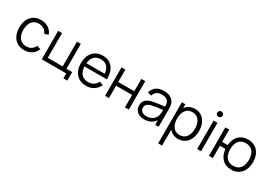

<svg xmlns="http://www.w3.org/2000/svg" viewBox="32 -1826 4454 3157"><g transform="rotate(30 2259.0 -247.0)"><path d="M294 15C401 15 480 -36.5 520.5 -132.5L446.5 -154.5C419.5 -89.5 367 -55.5 294 -55.5C178 -55.5 119.5 -140.5 118 -270C119.5 -396 174.5 -484.5 294 -484.5C364.5 -484.5 423 -447 448.5 -382.5L520.5 -405.5C490.5 -498 403.5 -555 294.5 -555C133 -555 42 -440 40 -270C42 -103.5 130.5 15 294 15Z M1087.5 93.5H1161V-68H1052.5V-540H979V-70.5H696.5V-540H623V0H1087.5Z M1469.5 15C1574 15 1661.5 -38.5 1704.5 -133L1636 -159.5C1602.5 -92 1543.5 -55.5 1466.5 -55.5C1359 -55.5 1296 -126 1289.5 -249.5H1715C1720.5 -440 1626.5 -555 1466.5 -555C1310.5 -555 1211 -444.5 1211 -267.5C1211 -96.5 1312 15 1469.5 15ZM1468.5 -487.5C1569 -487.5 1626.5 -427.5 1638 -311H1291C1302.5 -424.5 1364.5 -487.5 1468.5 -487.5Z M1825 0H1898.5V-235H2203V0H2276.5V-540H2203V-305.5H1898.5V-540H1825Z M2571 15C2663 15 2734.5 -21 2776.5 -89V0H2842V-335.5C2842 -375.5 2839 -415.5 2826 -447C2797.5 -517 2725.5 -555 2627 -555C2508 -555 2432 -499 2407 -402.5L2478.5 -381.5C2499 -453.5 2552 -485.5 2626 -485.5C2729 -485.5 2768.5 -438.5 2770 -340.5C2698 -331 2597 -319.5 2524 -302C2443.5 -280.5 2386.5 -233.5 2386.5 -145C2386.5 -59 2448.5 15 2571 15ZM2579.5 -48.5C2492.5 -48.5 2460 -98 2460 -145C2460 -203.5 2507.5 -229.5 2553.5 -243C2613 -259 2698 -268 2769 -276.5C2769 -252 2768 -217 2762 -190.5C2748 -109 2682.5 -48.5 2579.5 -48.5Z M2971.5 240H3045.5V-64.5C3084.5 -15 3141 15 3214.5 15C3366 15 3454 -108.5 3454 -270.5C3454 -431.5 3365.5 -555 3217.5 -555C3137.5 -555 3077 -521.5 3037.5 -466V-540H2971.5ZM3207 -53.5C3092 -53.5 3037.5 -145.5 3037.5 -270.5C3037.5 -397.5 3093 -486.5 3205.5 -486.5C3321.5 -486.5 3376 -392.5 3376 -270.5C3376 -147.5 3319.5 -53.5 3207 -53.5Z M3610.5 -633C3639.5 -633 3662 -655 3662 -683.5C3662 -712.5 3639.5 -734.5 3610.5 -734.5C3581.5 -734.5 3559.5 -712.5 3559.5 -683.5C3559.5 -655 3581.5 -633 3610.5 -633ZM3574 0H3647.5V-540H3574Z M4222.5 15C4383 15 4478.5 -101.5 4478.5 -271C4478.5 -437 4384 -555 4223 -555C4081 -555 3988 -459.5 3975.5 -306.5H3870.5V-540H3797V0H3870.5V-233.5H3976C3989 -83 4079 15 4222.5 15ZM4221 -55.5C4105.5 -55.5 4045 -140.5 4045 -271C4045 -404 4107.5 -484.5 4221.5 -484.5C4340.5 -484.5 4400.5 -401.5 4400.5 -270.5C4400.5 -141.5 4342 -55.5 4221 -55.5Z"/></g></svg>

Font: Hauora
Style: Regular
Weight: 400
Designer: Mikhail Sharanda
Foundry: WCYS & Co.
Version: Version 1.010